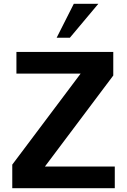

<svg xmlns="http://www.w3.org/2000/svg" viewBox="-20 -997 672 1017"><path d="M588 0V-115H218L580 -597V-722H67V-607H407L45 -125V0ZM501 -977H371L280 -797H350Z"/></svg>

Font: Perun
Style: Bold
Weight: 700
Foundry: Copyright (c) Stefan Peev, Context Ltd, 2016
Version: Version 1.089